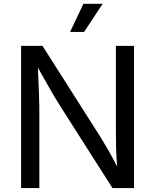

<svg xmlns="http://www.w3.org/2000/svg" viewBox="-20 -962 793 982"><path d="M87.9 0V-727.5H197.3L493.2 -262.2Q507.8 -238.8 531 -199Q554.2 -159.2 579.1 -109.9Q574.7 -162.6 573.7 -207.3Q572.8 -252 572.8 -281.2V-727.5H665.5V0H555.2L291.5 -414.1Q274.9 -439.9 258.5 -467.3Q242.2 -494.6 222.2 -530.3Q202.1 -565.9 173.8 -616.2Q176.8 -546.4 179 -493.9Q181.2 -441.4 181.2 -415V0ZM338.4 -798.8 406.7 -942.4H504.9L410.2 -798.8Z"/></svg>

Font: Inter-Regular
Style: Regular
Weight: 400
Designer: Rasmus Andersson
Foundry: rsms
Version: Version 4.000;git-a52131595